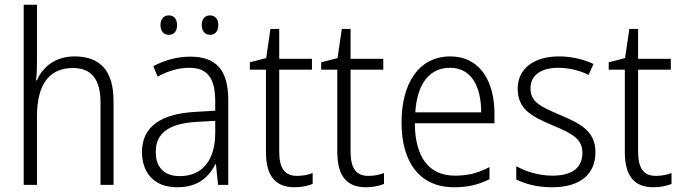

<svg xmlns="http://www.w3.org/2000/svg" viewBox="-20 -873 2874 810"><path d="M136 -610V-853H80V-93H136V-382C136 -519 189 -586 288 -586C363 -586 404 -542 404 -441V-93H459V-447C459 -575 402 -635 295 -635C214 -635 160 -591 136 -534H132C135 -559 136 -582 136 -610Z M657 -767C657 -742 671 -726 692 -726C714 -726 727 -741 727 -767C727 -793 714 -808 692 -808C671 -808 657 -793 657 -767ZM831 -768C831 -742 845 -726 866 -726C888 -726 901 -742 901 -768C901 -793 887 -808 866 -808C845 -808 831 -793 831 -768ZM782 -634C726 -634 672 -618 627 -594L645 -550C690 -574 734 -587 778 -587C852 -587 888 -548 888 -445V-406L804 -401C658 -393 579 -338 579 -232C579 -142 632 -83 727 -83C814 -83 858 -123 889 -180H891L900 -93H943V-451C943 -578 892 -634 782 -634ZM810 -359 888 -363V-310C887 -198 835 -130 738 -130C675 -130 637 -165 637 -232C637 -312 693 -352 810 -359Z M1233 -131C1179 -131 1158 -166 1158 -234V-579H1296V-625H1158V-751H1121L1103 -628L1034 -610V-579H1102V-232C1102 -129 1143 -83 1223 -83C1253 -83 1279 -89 1299 -97V-143C1282 -136 1258 -131 1233 -131Z M1534 -131C1480 -131 1459 -166 1459 -234V-579H1597V-625H1459V-751H1422L1404 -628L1335 -610V-579H1403V-232C1403 -129 1444 -83 1524 -83C1554 -83 1580 -89 1600 -97V-143C1583 -136 1559 -131 1534 -131Z M1880 -635C1747 -635 1674 -522 1674 -356C1674 -190 1749 -83 1896 -83C1955 -83 1999 -94 2045 -117V-168C1994 -142 1954 -132 1899 -132C1790 -132 1731 -209 1730 -353H2066V-393C2066 -530 2005 -635 1880 -635ZM1879 -587C1969 -587 2010 -508 2010 -399H1732C1740 -523 1794 -587 1879 -587Z M2492 -231C2492 -321 2427 -352 2343 -388C2261 -423 2218 -442 2218 -501C2218 -556 2263 -587 2336 -587C2381 -587 2428 -575 2463 -557L2484 -603C2443 -622 2394 -635 2338 -635C2231 -635 2164 -582 2164 -499C2164 -411 2225 -381 2312 -344C2395 -310 2437 -286 2437 -229C2437 -168 2398 -132 2310 -132C2254 -132 2199 -149 2158 -172V-116C2193 -98 2244 -83 2309 -83C2427 -83 2492 -137 2492 -231Z M2747 -131C2693 -131 2672 -166 2672 -234V-579H2810V-625H2672V-751H2635L2617 -628L2548 -610V-579H2616V-232C2616 -129 2657 -83 2737 -83C2767 -83 2793 -89 2813 -97V-143C2796 -136 2772 -131 2747 -131Z"/></svg>

Font: Noto Sans Kannada UI SemiCondensed Light
Style: Regular
Weight: 300
Width: 4
Designer: Jelle Bosma - Monotype Design Team
Foundry: Monotype Imaging Inc.
Version: Version 2.005